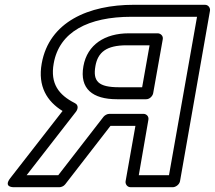

<svg xmlns="http://www.w3.org/2000/svg" viewBox="-20 -756 896 801"><path d="M292 -326C225 -360 189 -407 204 -491C227 -623 348 -686 529 -686H802L685 -25H559L599 -256C602 -271 590 -281 579 -281H436C427 -281 417 -275 412 -269L223 -25H91L297 -290C304 -299 310 -317 292 -326ZM241 -293 23 -13C-8 27 38 25 38 25H228C235 25 246 21 252 13L441 -231H545L504 0C502 11 510 25 525 25H701C712 25 728 15 731 0L856 -711C858 -722 850 -736 835 -736H538C350 -736 185 -665 154 -491C137 -396 176 -333 241 -293ZM517 -617C418 -617 344 -570 328 -480C311 -385 367 -342 468 -342H590C605 -342 617 -356 619 -367L659 -592C662 -607 649 -617 638 -617ZM508 -567H604L573 -392H477C390 -392 367 -417 378 -480C388 -538 424 -567 508 -567Z"/></svg>

Font: Asimov
Style: XWidOuIt
Weight: 500
Designer: Google
Version: Version 2.000980; 2014